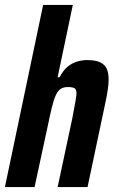

<svg xmlns="http://www.w3.org/2000/svg" viewBox="-28 -763 466 783"><path d="M-8 0 148 -743H269L207 -448H215Q229 -475 246.5 -490Q264 -505 285 -511.5Q306 -518 327 -518Q360 -518 379 -509.5Q398 -501 406.5 -484Q415 -467 415 -438Q415 -419 411 -393.5Q407 -368 400 -336L329 0H207L267 -281Q275 -322 279 -345.5Q283 -369 284 -381Q284 -399 275.5 -403.5Q267 -408 249 -408Q231 -408 219.5 -400.5Q208 -393 199.5 -374.5Q191 -356 183.5 -325Q176 -294 166 -246L113 0Z"/></svg>

Font: Saira Condensed
Style: Bold Italic
Weight: 700
Width: 3
Italic angle: -12°
Designer: Hector Gatti with collaboration of the Omnibus-Type team
Foundry: Omnibus-Type
Version: Version 1.101